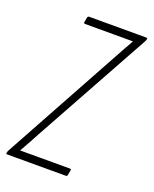

<svg xmlns="http://www.w3.org/2000/svg" viewBox="-145 -727 639 799"><g transform="rotate(20 174.5 -327.5)"><path d="M-15 0Q-20 0 -19 -5L-18 -10Q-17 -13 -16 -15Q-15 -17 -14 -19L266 -530Q278 -552 291 -575.5Q304 -599 316 -620V-621Q296 -621 274.5 -621Q253 -621 233 -621H104Q98 -621 99 -628L103 -649Q105 -655 110 -655H363Q369 -655 368 -650L367 -646Q366 -643 365 -641Q364 -639 363 -637L80 -124Q68 -102 56 -79.5Q44 -57 31 -35V-34Q54 -34 75.5 -34Q97 -34 118 -34H251Q258 -34 256 -27L252 -6Q251 0 246 0Z"/></g></svg>

Font: Sofia Sans Extra Condensed ExtraLight
Style: Italic
Weight: 250
Italic angle: -9°
Version: Version 4.100